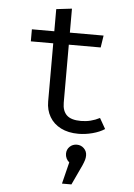

<svg xmlns="http://www.w3.org/2000/svg" viewBox="-63 -720 740 1059"><g transform="rotate(5 307.5 -190.0)"><path d="M531.8 -27.2Q504.6 -9.2 464.9 1.3Q425.1 11.8 387.2 11.8Q330.3 11.8 289.5 -9Q248.7 -29.7 227.2 -66.7Q205.6 -103.6 205.6 -151.3V-473.3H81.5V-540H205.6V-662.6L291.8 -672.8V-540H478.5L468.2 -473.3H291.8V-152.3Q291.8 -106.2 316.2 -83.1Q340.5 -60 394.9 -60Q449.7 -60 498.5 -85.6ZM440 127.2Q440 140 436.4 152.3Q432.8 164.6 424.6 183.6L373.3 293.3H321L350.8 173.3Q340.5 165.1 334.6 152.8Q328.7 140.5 328.7 127.2Q328.7 103.6 344.9 87.9Q361 72.3 384.6 72.3Q407.7 72.3 423.8 88.2Q440 104.1 440 127.2Z"/></g></svg>

Font: Fira Code
Style: Regular
Weight: 400
Designer: Carrois Corporate, Edenspiekermann AG, Nikita Prokopov
Foundry: Carrois Corporate, Edenspiekermann AG, Nikita Prokopov
Version: Version 5.002